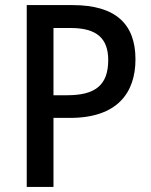

<svg xmlns="http://www.w3.org/2000/svg" viewBox="-20 -734 594 754"><path d="M265 -714H85V0H190V-271H255C442 -271 512 -371 512 -501C512 -639 435 -714 265 -714ZM258 -624C359 -624 405 -584 405 -498C405 -398 352 -360 244 -360H190V-624Z"/></svg>

Font: Noto Sans Myanmar UI SemiCondensed Medium
Style: Regular
Weight: 500
Width: 4
Designer: Monotype Design Team
Foundry: Monotype Imaging Inc.
Version: Version 2.103